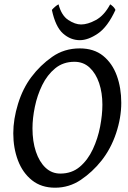

<svg xmlns="http://www.w3.org/2000/svg" viewBox="-20 -854 594 889"><path d="M541.5 -377.9Q541.5 -309.1 517.6 -237.3Q493.7 -165.5 449.7 -109.9Q408.2 -57.6 354.2 -21.2Q300.3 15.1 234.9 15.1Q171.4 15.1 128.2 -19.3Q85 -53.7 63.2 -111.1Q41.5 -168.5 41.5 -236.8Q41.5 -302.2 63.5 -373.3Q85.4 -444.3 125 -497.1Q166 -551.8 221.7 -590.8Q277.3 -629.9 349.1 -629.9Q415 -629.9 457.5 -595.5Q500 -561 520.8 -503.9Q541.5 -446.8 541.5 -377.9ZM454.1 -369.1Q454.1 -424.3 439 -469.2Q423.8 -514.2 395 -541Q366.2 -567.9 324.7 -567.9Q272.5 -567.9 235.6 -537.6Q198.7 -507.3 175.5 -460Q152.3 -412.6 141.4 -359.4Q130.4 -306.2 130.4 -259.8Q130.4 -199.2 146.2 -151.9Q162.1 -104.5 190.9 -77.4Q219.7 -50.3 259.3 -50.3Q312.5 -50.3 349.6 -81.8Q386.7 -113.3 409.9 -163.1Q433.1 -212.9 443.6 -267.8Q454.1 -322.8 454.1 -369.1ZM514.6 -808.1Q478.5 -729.5 433.3 -698.7Q388.2 -668 349.6 -668Q306.6 -668 271.7 -699Q236.8 -730 220.2 -808.1Q227.1 -816.4 235.4 -823.2Q243.7 -830.1 251 -834Q264.6 -782.2 296.1 -761.5Q327.6 -740.7 355.5 -740.7Q386.2 -740.7 424.3 -761.5Q462.4 -782.2 490.2 -834Q496.6 -830.1 503.4 -823.7Q510.3 -817.4 514.6 -808.1Z"/></svg>

Font: Gentium Book Plus
Style: Italic
Weight: 400
Italic angle: -8°
Designer: Victor Gaultney, Annie Olsen, Iska Routamaa, Becca Hirsbrunner
Foundry: SIL International
Version: Version 6.101